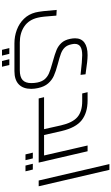

<svg xmlns="http://www.w3.org/2000/svg" viewBox="392 -1156 1138 1963"><g transform="rotate(90 961.5 -174.0)"><path d="M107 34Q93 -21 81 -184L139 -181Q145 -99 149.5 -57.5Q154 -16 160 8Q181 100 249 146.5Q317 193 414 193H697Q766 193 797.5 164.5Q829 136 829 76Q829 43 823 13Q813 -34 789.5 -61.5Q766 -89 729.5 -105Q693 -121 627 -139L606 -145Q530 -166 489.5 -183Q449 -200 419 -232Q389 -264 377 -320Q371 -349 371 -372Q371 -435 415 -467.5Q459 -500 543 -500Q573 -500 614.5 -495.5Q656 -491 739 -479L745 -428Q597 -445 544 -445Q485 -445 456.5 -426.5Q428 -408 428 -368Q428 -355 433 -333Q442 -290 466.5 -265.5Q491 -241 527.5 -227.5Q564 -214 639 -194Q710 -175 754.5 -155Q799 -135 832.5 -96.5Q866 -58 880 7Q888 43 888 76Q888 159 842 203.5Q796 248 706 248H423Q350 248 284.5 223.5Q219 199 172 151Q125 103 107 34ZM471 300H530L548 375H489ZM585 300H644L662 375H603Z M1493 -13Q1493 0 1478 0H986L973 -55H1300L1261 -229Q1234 -346 1177 -395.5Q1120 -445 1014 -445H935L922 -500H1006Q1132 -500 1208.5 -440Q1285 -380 1319 -235L1360 -55H1465Q1480 -55 1486.5 -40.5Q1493 -26 1493 -13Z M1642 0H1478Q1463 0 1456.5 -13.5Q1450 -27 1450 -41Q1450 -55 1465 -55H1569L1467 -500H1526ZM1540 60H1599L1617 135H1558ZM1654 60H1713L1731 135H1672Z M1657 -723H1716L1884 0H1825Z"/></g></svg>

Font: Cairo Light
Style: Italic
Weight: 300
Italic angle: -13°
Designer: Mohamed Gaber, Accademia di Belle Arti di Urbino and others
Foundry: Kief Type Foundry, Accademia di Belle Arti di Urbino and others
Version: Version 3.011